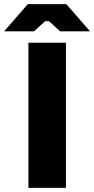

<svg xmlns="http://www.w3.org/2000/svg" viewBox="-68 -906 454 926"><path d="M-48 -755H96L150 -804H168L222 -755H366L252 -886H66ZM69 0H250V-700H69Z"/></svg>

Font: Fixel Display ExtraBold
Style: Regular
Weight: 800
Designer: AlfaBravo + MacPaw
Foundry: Kyrylo Tkachov, Marchela Mozhyna, Serhii Makarenko, Maria Weinstein, Zakhar Kryvoshyya
Version: Version 1.211